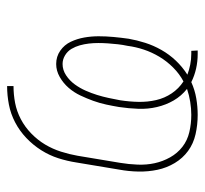

<svg xmlns="http://www.w3.org/2000/svg" viewBox="-38 -530 576 540"><g transform="rotate(-90 250.0 -260.0)"><path d="M368 8Q347 8 327 3.5Q307 -1 289 -10Q267 0 243.5 4Q220 8 197 8Q169 8 142.5 2Q116 -4 95.5 -19Q75 -34 61.5 -56.5Q48 -79 42.5 -105Q37 -131 37.5 -158.5Q38 -186 43 -213L63 -333Q67 -359 75 -384Q83 -409 97.5 -432Q112 -455 132 -474Q152 -493 176 -505.5Q200 -518 226 -523Q252 -528 278 -528V-510Q254 -510 230.5 -505.5Q207 -501 185 -489.5Q163 -478 144.5 -460Q126 -442 113.5 -421Q101 -400 93.5 -376.5Q86 -353 82 -330L62 -210Q58 -186 57 -161Q56 -136 61 -113Q66 -90 77.5 -69.5Q89 -49 107 -35Q125 -21 148.5 -15.5Q172 -10 197 -10Q215 -10 233.5 -13Q252 -16 270 -22Q250 -38 237.5 -59.5Q225 -81 219 -106.5Q213 -132 214 -159Q215 -186 219 -213Q222 -231 226 -249.5Q230 -268 236.5 -286Q243 -304 251.5 -322Q260 -340 273 -355Q286 -370 303.5 -380Q321 -390 340 -390Q361 -390 377.5 -378.5Q394 -367 402.5 -349Q411 -331 414.5 -311Q418 -291 418 -270.5Q418 -250 416 -228.5Q414 -207 411 -186Q407 -163 399.5 -139.5Q392 -116 379.5 -94Q367 -72 349.5 -53.5Q332 -35 310 -21Q323 -16 338 -13Q353 -10 369 -10Q371 -10 373 -10Q375 -10 377 -10L378 8Q376 8 373.5 8Q371 8 368 8ZM291 -32Q312 -43 330 -61Q348 -79 360.5 -100Q373 -121 380.5 -143.5Q388 -166 391 -189Q394 -203 395.5 -216.5Q397 -230 398 -244Q399 -258 399 -271.5Q399 -285 397.5 -298Q396 -311 392.5 -323.5Q389 -336 382.5 -347Q376 -358 364.5 -365Q353 -372 340 -372Q323 -372 308 -362Q293 -352 282.5 -337.5Q272 -323 265 -307Q258 -291 253 -275Q248 -259 244.5 -242.5Q241 -226 238 -210Q234 -184 233.5 -158.5Q233 -133 238.5 -109Q244 -85 257.5 -65Q271 -45 291 -32Z"/></g></svg>

Font: Iosevka SS04 Thin Oblique
Style: Regular
Weight: 100
Italic angle: -9°
Monospace: yes
Designer: Belleve Invis
Foundry: Belleve Invis
Version: Version 19.0.0; ttfautohint (v1.8.4)